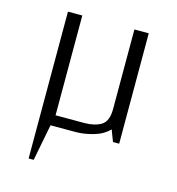

<svg xmlns="http://www.w3.org/2000/svg" viewBox="-101 -587 776 840"><g transform="rotate(15 287.0 -167.5)"><path d="M104 -500H169V-48H299Q346 -48 375.5 -66Q405 -84 405 -139V-500H470V0H442L422 -52Q395 -24 352.5 -12Q310 0 273 0H159L127 165H104Z"/></g></svg>

Font: Changa ExtraLight
Style: Regular
Weight: 275
Designer: Eduardo Rodriguez Tunni
Foundry: Eduardo Rodriguez Tunni
Version: Version 2.002; ttfautohint (v1.5) -l 8 -r 50 -G 200 -x 14 -H